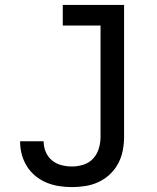

<svg xmlns="http://www.w3.org/2000/svg" viewBox="-20 -755 640 783"><path d="M274 8Q247 8 221 4Q195 0 170.5 -10Q146 -20 125 -37Q104 -54 90 -76.5Q76 -99 69 -124.5Q62 -150 62 -177Q62 -177 62 -178Q62 -179 62 -179H158Q158 -179 158 -178.5Q158 -178 158 -178Q158 -156 166.5 -135.5Q175 -115 192 -101Q209 -87 230.5 -81.5Q252 -76 274 -76Q297 -76 320.5 -83.5Q344 -91 360 -108.5Q376 -126 383 -149.5Q390 -173 390 -196V-651H236V-735H486V-196Q486 -168 480.5 -140.5Q475 -113 462 -88.5Q449 -64 428.5 -44.5Q408 -25 382.5 -13Q357 -1 329 3.5Q301 8 274 8Z"/></svg>

Font: Iosevka Custom Medium Extended
Style: Regular
Weight: 500
Width: 7
Monospace: yes
Designer: Belleve Invis
Foundry: Belleve Invis
Version: Version 11.2.4; ttfautohint (v1.8.4)